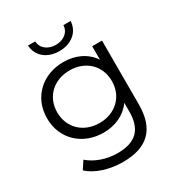

<svg xmlns="http://www.w3.org/2000/svg" viewBox="-214 -868 1114 1203"><g transform="rotate(-30 343.0 -266.0)"><path d="M318 -86C203 -86 120 -164 120 -276C120 -389 203 -466 318 -466C432 -466 515 -389 515 -276C515 -164 432 -86 318 -86ZM310 -21C395 -21 469 -55 514 -119V-56C514 73 453 134 321 134C240 134 164 106 114 62L77 118C132 170 227 199 323 199C497 199 588 117 588 -65V-526H517V-429C472 -496 397 -531 310 -531C159 -531 46 -427 46 -276C46 -125 159 -21 310 -21ZM325 -602C410 -602 475 -651 479 -731H427C425 -679 380 -647 325 -647C270 -647 225 -679 223 -731H171C175 -651 240 -602 325 -602Z"/></g></svg>

Font: Montserrat-Alt1
Style: Regular
Weight: 400
Designer: Differentunic
Foundry: Differentunic
Version: Version 7.222